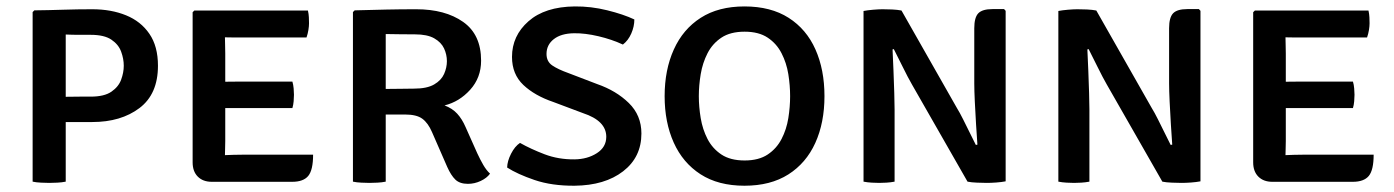

<svg xmlns="http://www.w3.org/2000/svg" viewBox="-20 -579 4442 612"><path d="M483.5 -369.5Q483.5 -279 424.5 -234.5Q365.5 -190 274 -190H189.5V0Q177 2.5 163 3.2Q149 4 137 4Q126 4 110.8 3.2Q95.5 2.5 84 0V-540.5L89.5 -546Q134.5 -546.5 180.8 -548Q227 -549.5 274 -549.5Q334.5 -549.5 381.8 -530.2Q429 -511 456.2 -471.2Q483.5 -431.5 483.5 -369.5ZM189.5 -469V-270.5Q212 -271 234.8 -271Q257.5 -271 269 -271Q312.5 -271 335.2 -286.8Q358 -302.5 366.2 -325.2Q374.5 -348 374.5 -369.5Q374.5 -391.5 366.2 -414.2Q358 -437 335.2 -452.5Q312.5 -468 269 -468Q251 -468 231 -468Q211 -468 189.5 -469Z M978 -86Q978 -37 962.5 -18.2Q947 0.5 911.5 0.5H655Q627 0.5 610.5 -16Q594 -32.5 594 -61.5V-540L599.5 -545.5H961.5Q964 -534.5 964.5 -524Q965 -513.5 965 -504.5Q965 -495.5 963 -483.2Q961 -471 957 -459.5H754.5Q744.5 -459.5 728.8 -459.5Q713 -459.5 697 -460Q697 -448 697.5 -435.8Q698 -423.5 698 -408V-318.5Q714 -318.5 729.5 -318.8Q745 -319 754.5 -319H912Q915 -309 916 -297Q917 -285 917 -277Q917 -268 916 -256.2Q915 -244.5 912 -234.5H754.5Q745 -234.5 729.5 -234.5Q714 -234.5 698 -234.5V-129.5Q698 -116.5 697.5 -105.2Q697 -94 697 -84.5Q710.5 -85 724.2 -85.5Q738 -86 757.5 -86Z M1513.5 -385.5Q1513.5 -331.5 1478.8 -293Q1444 -254.5 1397 -243Q1422 -233.5 1437.5 -216.5Q1453 -199.5 1464 -174L1501.5 -90Q1510.5 -70.5 1520.5 -53.2Q1530.5 -36 1542 -25.5Q1532 -11.5 1512.2 -2.2Q1492.5 7 1471.5 7Q1445.5 7 1431.5 -6.5Q1417.5 -20 1405.5 -47L1357 -158Q1344.5 -187 1326.2 -200.5Q1308 -214 1271 -214H1209.5V0Q1197 2.5 1183.2 3.2Q1169.5 4 1157.5 4Q1146.5 4 1131.5 3.2Q1116.5 2.5 1105 0V-540.5L1110.5 -546Q1163.5 -547.5 1210.8 -548.5Q1258 -549.5 1306.5 -549.5Q1399 -549.5 1456.2 -509.2Q1513.5 -469 1513.5 -385.5ZM1209.5 -470.5V-295.5Q1235 -295.5 1259.5 -296Q1284 -296.5 1299.5 -296.5Q1341 -296.5 1363.8 -309.8Q1386.5 -323 1395.5 -343.2Q1404.5 -363.5 1404.5 -384Q1404.5 -405 1395.5 -424.5Q1386.5 -444 1364.2 -456.8Q1342 -469.5 1302.5 -469.5Q1282.5 -469.5 1257 -469.8Q1231.5 -470 1209.5 -470.5Z M1596.5 -45Q1597 -65.5 1609 -89Q1621 -112.5 1637.5 -123.5Q1672 -104 1716 -87.2Q1760 -70.5 1811 -71Q1852.5 -71.5 1882.5 -90.8Q1912.5 -110 1912.5 -143Q1912.5 -194 1838 -218.5L1743.5 -254Q1684.5 -274 1648.2 -308.2Q1612 -342.5 1612 -397.5Q1612 -465 1664.5 -511.2Q1717 -557.5 1812 -558.5Q1864 -559 1915.5 -546.2Q1967 -533.5 2002 -517Q2002 -494.5 1992.2 -472.2Q1982.5 -450 1965.5 -437Q1930 -453.5 1887.5 -463.5Q1845 -473.5 1810 -473Q1768.5 -472.5 1745.2 -454.2Q1722 -436 1722 -407Q1722 -383 1740.2 -370.5Q1758.5 -358 1792 -346L1883.5 -311Q1944 -290 1984.2 -250.8Q2024.5 -211.5 2024.5 -153.5Q2024.5 -78 1966.2 -33Q1908 12 1811.5 13Q1739 13.5 1684 -5.2Q1629 -24 1596.5 -45Z M2098.5 -272.5Q2098.5 -356.5 2127.8 -421.2Q2157 -486 2213.5 -522.2Q2270 -558.5 2353 -558.5Q2437 -558.5 2493.8 -522.2Q2550.5 -486 2579.2 -421.5Q2608 -357 2608 -272.5Q2608 -188 2578.8 -123.5Q2549.5 -59 2492.8 -23Q2436 13 2353 13Q2269.5 13 2213 -23.5Q2156.5 -60 2127.5 -124.5Q2098.5 -189 2098.5 -272.5ZM2207.5 -272.5Q2207.5 -238.5 2213.5 -202.5Q2219.5 -166.5 2235.2 -136Q2251 -105.5 2279.5 -86.5Q2308 -67.5 2353.5 -67.5Q2398.5 -67.5 2427 -86.5Q2455.5 -105.5 2471.2 -136Q2487 -166.5 2492.8 -202.5Q2498.5 -238.5 2498.5 -272.5Q2498.5 -306.5 2492.8 -342.5Q2487 -378.5 2471.2 -409.2Q2455.5 -440 2427 -459Q2398.5 -478 2353.5 -478Q2308 -478 2279.5 -459Q2251 -440 2235.2 -409.2Q2219.5 -378.5 2213.5 -342.5Q2207.5 -306.5 2207.5 -272.5Z M2887 -309.5Q2874 -332 2857.2 -366.2Q2840.5 -400.5 2829 -422.5L2825 -421.5Q2826.5 -391 2828 -353.2Q2829.5 -315.5 2830.5 -282Q2831.5 -248.5 2831.5 -230V0Q2818 2.5 2805.5 3.2Q2793 4 2782.5 4Q2772 4 2758.8 3.2Q2745.5 2.5 2732.5 0V-544Q2745.5 -546.5 2763.2 -548Q2781 -549.5 2793 -549.5Q2806 -549.5 2823.5 -548.8Q2841 -548 2853.5 -545.5L3030 -235Q3039 -220.5 3050 -198.5Q3061 -176.5 3072 -154.2Q3083 -132 3090.5 -117L3095.5 -118Q3093.5 -145 3091.2 -182.2Q3089 -219.5 3087.2 -255.2Q3085.5 -291 3085.5 -313V-489Q3085.5 -523.5 3098.5 -536.8Q3111.5 -550 3143.5 -550H3180.5L3185.5 -544.5V-1Q3172.5 1.5 3155 2.8Q3137.5 4 3125.5 4Q3113 4 3094.5 3.2Q3076 2.5 3064 0Z M3508 -309.5Q3495 -332 3478.2 -366.2Q3461.5 -400.5 3450 -422.5L3446 -421.5Q3447.5 -391 3449 -353.2Q3450.5 -315.5 3451.5 -282Q3452.5 -248.5 3452.5 -230V0Q3439 2.5 3426.5 3.2Q3414 4 3403.5 4Q3393 4 3379.8 3.2Q3366.5 2.5 3353.5 0V-544Q3366.5 -546.5 3384.2 -548Q3402 -549.5 3414 -549.5Q3427 -549.5 3444.5 -548.8Q3462 -548 3474.5 -545.5L3651 -235Q3660 -220.5 3671 -198.5Q3682 -176.5 3693 -154.2Q3704 -132 3711.5 -117L3716.5 -118Q3714.5 -145 3712.2 -182.2Q3710 -219.5 3708.2 -255.2Q3706.5 -291 3706.5 -313V-489Q3706.5 -523.5 3719.5 -536.8Q3732.5 -550 3764.5 -550H3801.5L3806.5 -544.5V-1Q3793.5 1.5 3776 2.8Q3758.5 4 3746.5 4Q3734 4 3715.5 3.2Q3697 2.5 3685 0Z M4358.5 -86Q4358.5 -37 4343 -18.2Q4327.5 0.5 4292 0.5H4035.5Q4007.5 0.5 3991 -16Q3974.5 -32.5 3974.5 -61.5V-540L3980 -545.5H4342Q4344.5 -534.5 4345 -524Q4345.5 -513.5 4345.5 -504.5Q4345.5 -495.5 4343.5 -483.2Q4341.5 -471 4337.5 -459.5H4135Q4125 -459.5 4109.2 -459.5Q4093.5 -459.5 4077.5 -460Q4077.5 -448 4078 -435.8Q4078.5 -423.5 4078.5 -408V-318.5Q4094.5 -318.5 4110 -318.8Q4125.5 -319 4135 -319H4292.5Q4295.5 -309 4296.5 -297Q4297.5 -285 4297.5 -277Q4297.5 -268 4296.5 -256.2Q4295.5 -244.5 4292.5 -234.5H4135Q4125.5 -234.5 4110 -234.5Q4094.5 -234.5 4078.5 -234.5V-129.5Q4078.5 -116.5 4078 -105.2Q4077.5 -94 4077.5 -84.5Q4091 -85 4104.8 -85.5Q4118.5 -86 4138 -86Z"/></svg>

Font: Signika SC
Style: Regular
Weight: 400
Designer: Anna Giedryś
Foundry: Anna Giedryś
Version: Version 2.000; ttfautohint (v1.8.3) -l 8 -r 50 -G 200 -x 9 -